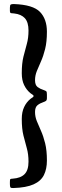

<svg xmlns="http://www.w3.org/2000/svg" viewBox="-20 -800 312 970"><path d="M51 -779.5C42.7 -779.8 37.1 -779 34.2 -777C31.4 -775 30 -769.5 30 -760.5V-746.5C30 -738.2 32 -733.8 36 -733.5C40 -733.2 45.3 -732.7 52 -732C75.7 -729.3 93.6 -721.2 105.8 -707.8C117.9 -694.2 124 -673.7 124 -646C124 -620.7 121.2 -598 115.5 -578C109.8 -558 104.2 -536.7 98.5 -514C92.8 -491.3 90 -463.3 90 -430C90 -406.7 93.9 -386.8 101.8 -370.5C109.6 -354.2 120.3 -340.3 134 -329C139 -325 142.8 -322.3 145.5 -321C148.2 -319.7 149.5 -317.7 149.5 -315C149.5 -312 148.2 -309.9 145.8 -308.8C143.2 -307.6 139.5 -305 134.5 -301C120.5 -289.7 109.6 -275.7 101.8 -259C93.9 -242.3 90 -222.3 90 -199C90 -165.7 92.8 -137.7 98.5 -115C104.2 -92.3 109.8 -71 115.5 -51C121.2 -31 124 -8.3 124 17C124 45.7 117.3 66.7 104 80C90.7 93.3 71 100.8 45 102.5C37.7 102.8 33.3 103.7 32 105C30.7 106.3 30 111 30 119V130C30 138.7 30.9 144.2 32.8 146.8C34.6 149.2 39.3 150.3 47 150C91 148.7 125.3 142.4 150 131.2C174.7 120.1 192 104.3 202 84C212 63.7 217 39.3 217 11C217 -23.3 214 -52.5 208 -76.5C202 -100.5 195 -121.4 187 -139.2C179 -157.1 172 -173.4 166 -188.2C160 -203.1 157 -218.3 157 -234C157 -250.3 161.2 -261.8 169.5 -268.5C177.8 -275.2 187.7 -280.3 199 -284C204 -285.7 208.2 -287.7 211.8 -290C215.2 -292.3 217 -297.2 217 -304.5V-321.5C217 -330.8 216 -336.5 214 -338.5C212 -340.5 207.7 -342.7 201 -345C189 -348.7 178.7 -353.8 170 -360.2C161.3 -366.8 157 -378.3 157 -395C157 -410.7 160 -425.9 166 -440.8C172 -455.6 179 -471.9 187 -489.8C195 -507.6 202 -528.5 208 -552.5C214 -576.5 217 -605.7 217 -640C217 -682.3 205.3 -715.6 182 -739.8C158.7 -763.9 115 -777.2 51 -779.5Z"/></svg>

Font: Besley*
Style: Regular
Weight: 400
Designer: Owen Earl
Foundry: indestructible type*
Version: Version 3.000; ttfautohint (v1.8.3)